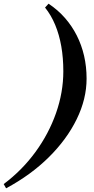

<svg xmlns="http://www.w3.org/2000/svg" viewBox="-135 -786 509 1040"><path d="M128 -766Q179 -732 217 -688.5Q255 -645 281 -593.5Q307 -542 320.5 -483.5Q334 -425 334 -360Q334 -250 280.5 -140.5Q227 -31 129.5 65.5Q32 162 -102 234L-115 211Q-16 137 56.5 38Q129 -61 168.5 -173.5Q208 -286 208 -400Q208 -472 197 -535Q186 -598 164 -651Q142 -704 109 -745Z"/></svg>

Font: Platypi Light
Style: Bold Italic
Weight: 700
Italic angle: -13°
Version: Version 1.200